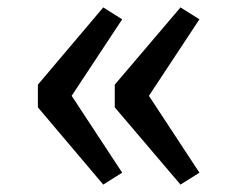

<svg xmlns="http://www.w3.org/2000/svg" viewBox="-20 -552 640 517"><path d="M258 -55 82 -263V-324L258 -532L309 -500L173 -294L309 -87ZM466 -55 289 -263V-324L466 -532L517 -500L381 -294L517 -87Z"/></svg>

Font: Fira Mono
Style: Regular
Weight: 400
Designer: Carrois Corporate & Edenspiekermann AG
Foundry: Carrois Corporate GbR & Edenspiekermann AG
Version: Version 3.206